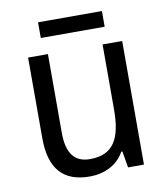

<svg xmlns="http://www.w3.org/2000/svg" viewBox="-79 -743 716 820"><g transform="rotate(-10 279.5 -333.5)"><path d="M418 -677H141V-609H418ZM481 -536H396V-255C396 -129 361 -63 259 -63C191 -63 159 -106 159 -195V-536H73V-186C73 -56 128 10 245 10C307 10 365 -16 395 -71H400L412 0H481Z"/></g></svg>

Font: Noto Sans Malayalam SemiCondensed
Style: Regular
Weight: 400
Width: 4
Designer: Jelle Bosma - Monotype Design Team
Foundry: Monotype Imaging Inc.
Version: Version 2.104